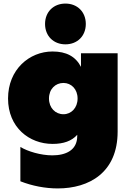

<svg xmlns="http://www.w3.org/2000/svg" viewBox="-20 -845 728 1074"><path d="M94 -23V169C160 195 233 209 303 209C478 209 638 121 638 -109V-547H433V-471C403 -529 351 -557 274 -557C144 -557 25 -456 25 -294C25 -132 144 -40 274 -40C335 -40 381 -56 412 -91V-84C412 -4 347 24 273 24C208 24 135 2 94 -23ZM335 -206C290 -206 254 -241 254 -294C254 -347 290 -381 335 -381C379 -381 414 -346 414 -294C414 -242 379 -206 335 -206ZM346 -597C413 -597 460 -644 460 -711C460 -778 413 -825 346 -825C279 -825 232 -778 232 -711C232 -644 279 -597 346 -597Z"/></svg>

Font: Chess Sans Black
Style: Regular
Weight: 900
Designer: Wolf Bōese
Foundry: Wolf Bōese
Version: Version 7.223;Glyphs 3.3 (3306)